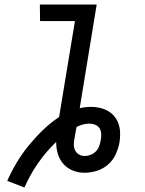

<svg xmlns="http://www.w3.org/2000/svg" viewBox="-20 -755 640 848"><path d="M88 73 12 44Q30 3 53.5 -36.5Q77 -76 106.5 -112Q136 -148 169.5 -180.5Q203 -213 241 -238L311 -662H157L156 -735H407L332 -277Q344 -280 356.5 -281.5Q369 -283 382 -283Q402 -283 421.5 -278.5Q441 -274 457.5 -264.5Q474 -255 486 -240Q498 -225 504 -206.5Q510 -188 510.5 -167.5Q511 -147 508 -127Q503 -100 491 -73.5Q479 -47 457 -28Q435 -9 407.5 -0.5Q380 8 353 8Q325 8 301 -2Q277 -12 260 -31Q243 -50 235.5 -75.5Q228 -101 228 -128Q183 -85 147.5 -33.5Q112 18 88 73ZM354 -66Q367 -66 380 -71Q393 -76 403.5 -86.5Q414 -97 418.5 -110.5Q423 -124 425 -137Q428 -151 427 -164.5Q426 -178 419.5 -188.5Q413 -199 400.5 -204Q388 -209 374 -209Q360 -209 345.5 -205Q331 -201 318 -194Q316 -182 313.5 -169.5Q311 -157 309 -144Q306 -131 306 -117Q306 -103 311.5 -91.5Q317 -80 328.5 -73Q340 -66 354 -66Z"/></svg>

Font: Iosevka Plex Etoile
Style: Italic
Weight: 400
Italic angle: -9°
Designer: Belleve Invis
Foundry: Belleve Invis
Version: Version 25.1.1; ttfautohint (v1.8.4)